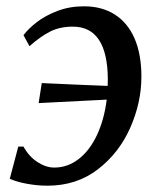

<svg xmlns="http://www.w3.org/2000/svg" viewBox="-20 -579 502 609"><path d="M130.5 10Q99 10 65.8 4Q32.5 -2 11 -12L38 -114H54.5Q71.5 -83 98.5 -65.2Q125.5 -47.5 152 -47.5Q194.5 -47.5 229.5 -74.5Q264.5 -101.5 287.5 -150.5Q310.5 -199.5 318.5 -263L249.5 -259.5Q169.5 -255 102.5 -252L112.5 -315.5Q152.5 -313.5 223 -310.5Q247 -309.5 321.5 -306.5Q322 -314 322 -329Q320.5 -494.5 211 -494.5Q170 -494.5 139.2 -479Q108.5 -463.5 73.5 -432.5L54.5 -467.5Q70 -488 96.8 -508.8Q123.5 -529.5 162 -544.2Q200.5 -559 246.5 -559Q303 -559 344 -533Q385 -507 406.8 -457Q428.5 -407 428.5 -335.5Q428.5 -254 393.2 -174Q358 -94 290.5 -42Q223 10 130.5 10Z"/></svg>

Font: Merriweather Text
Style: Italic
Weight: 400
Italic angle: -7.8°
Designer: Eben Sorkin
Foundry: Eben Sorkin
Version: Version 2.100